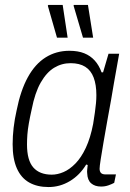

<svg xmlns="http://www.w3.org/2000/svg" viewBox="-20 -743 524 775"><path d="M176 12Q130 12 97.5 -6.5Q65 -25 48 -63.5Q31 -102 31 -161Q31 -193 35 -227.5Q39 -262 47 -297Q63 -378 92.5 -431.5Q122 -485 164.5 -511.5Q207 -538 260 -538Q295 -538 320 -528Q345 -518 362.5 -498.5Q380 -479 390 -451H396L418 -526H461L440 -408Q436 -381 428.5 -340.5Q421 -300 413 -255Q405 -210 398 -169.5Q391 -129 386.5 -100Q382 -71 382 -62Q382 -51 387.5 -45Q393 -39 406 -39H448L441 -5Q432 0 418 5Q404 10 388 10Q363 10 348 -3Q333 -16 332 -43Q331 -50 332 -58.5Q333 -67 334 -77L328 -79Q302 -36 262 -12Q222 12 176 12ZM189 -38Q212 -38 236.5 -48.5Q261 -59 284.5 -83Q308 -107 326.5 -146.5Q345 -186 356 -243Q360 -268 363 -289Q366 -310 367.5 -327Q369 -344 369 -359Q369 -401 358 -430Q347 -459 324 -473.5Q301 -488 265 -488Q229 -488 198.5 -469.5Q168 -451 144.5 -410Q121 -369 108 -302Q101 -271 96.5 -245.5Q92 -220 90.5 -199.5Q89 -179 89 -160Q89 -96 114.5 -67Q140 -38 189 -38ZM315 -591 277 -720 278 -723H335L356 -591ZM210 -591 173 -720 175 -723H233L253 -591Z"/></svg>

Font: Archivo SemiCondensed ExtraLight
Style: Italic
Weight: 250
Width: 4
Italic angle: -10°
Designer: Hector Gatti
Foundry: Omnibus-Type
Version: Version 2.001